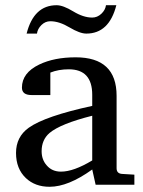

<svg xmlns="http://www.w3.org/2000/svg" viewBox="-20 -715 552 743"><path d="M430.2 -694.8Q402.3 -585 314 -585Q289.1 -585 249 -608.9Q209 -632.8 174.8 -632.8Q155.3 -632.8 140.4 -618.2Q125.5 -603.5 123 -585H83Q110.8 -694.8 199.2 -694.8Q224.1 -694.8 263.4 -670.9Q302.7 -647 336.9 -647Q356.4 -647 372.1 -661.6Q387.7 -676.3 390.1 -694.8ZM500 0H350.1L336.9 -59.1Q244.1 7.8 171.9 7.8Q115.7 7.8 80.1 -25.9Q42 -62 42 -123Q42 -185.5 91.3 -220.7Q154.3 -265.6 336.9 -305.2V-348.1Q336.9 -446.8 246.1 -446.8Q206.5 -446.8 174.8 -434.1V-347.2H102.1Q64.9 -347.2 64.9 -376Q64.9 -433.1 131.8 -465.3Q189.9 -493.2 272.9 -493.2Q431.2 -493.2 431.2 -344.2V-64Q431.2 -43.5 452.1 -42L500 -39.1ZM336.9 -94.2V-267.1Q214.4 -236.3 171.4 -200.2Q141.1 -173.8 141.1 -129.9Q141.1 -97.2 160.6 -75.2Q181.2 -50.8 215.8 -50.8Q265.1 -50.8 336.9 -94.2Z"/></svg>

Font: Ezra SIL SR
Style: Regular
Weight: 400
Designer: Development by SIL's NRSI team. OpenType tables by Ralph Hancock ( hancock@dircon.co.uk ).
Foundry: Development by SIL's NRSI team.
Version: Version 2.51; 2007